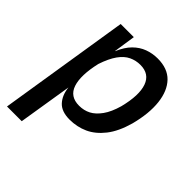

<svg xmlns="http://www.w3.org/2000/svg" viewBox="-189 -634 940 940"><g transform="rotate(45 280.5 -164.0)"><path d="M9 180 117 -499H208L191 -386H192Q211 -431 237.5 -457.5Q264 -484 296.5 -496Q329 -508 365 -508Q434 -508 472 -468.5Q510 -429 518 -358.5Q526 -288 502 -196Q481 -121 445.5 -76Q410 -31 366 -11Q322 9 271 9Q215 9 188 -20.5Q161 -50 156 -98V-99L111 180ZM256 -72Q289 -72 316 -86Q343 -100 366 -132Q389 -164 404 -217Q429 -316 409.5 -371Q390 -426 327 -426Q296 -426 268.5 -413Q241 -400 218.5 -368.5Q196 -337 178 -283Q155 -183 173.5 -127.5Q192 -72 256 -72Z"/></g></svg>

Font: Nunito Sans 7pt Condensed SemiBold
Style: Italic
Weight: 600
Width: 3
Italic angle: -9°
Designer: Vernon Adams
Foundry: Vernon Adams
Version: Version 3.101;gftools[0.9.27]